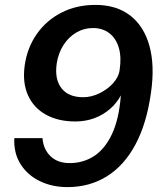

<svg xmlns="http://www.w3.org/2000/svg" viewBox="-20 -753 666 784"><path d="M255 11Q193 11 142.5 -13.5Q92 -38 63.8 -83Q35.5 -128 38.5 -189H153.5Q157 -143.5 186.2 -115.2Q215.5 -87 264.5 -87Q319.5 -87 363.8 -115.5Q408 -144 437 -205Q466 -266 473.5 -363.5Q456.5 -331.5 428.5 -307.5Q400.5 -283.5 364.8 -270.2Q329 -257 287.5 -257Q217.5 -257 167.5 -284.8Q117.5 -312.5 94.2 -364.2Q71 -416 81 -487Q91.5 -559 130.5 -614.5Q169.5 -670 231 -701.5Q292.5 -733 369.5 -733Q455.5 -733 511.8 -689.5Q568 -646 590.2 -565.5Q612.5 -485 596.5 -374.5Q579 -248.5 533 -162.8Q487 -77 416.5 -33Q346 11 255 11ZM319.5 -356Q353 -356 386 -372Q419 -388 442 -413.5Q465 -439 468.5 -467.5Q476.5 -519.5 465.2 -557.8Q454 -596 426.8 -617.2Q399.5 -638.5 359 -638.5Q322.5 -638.5 291.2 -620Q260 -601.5 239 -568.8Q218 -536 211.5 -493Q202.5 -429 231.2 -392.5Q260 -356 319.5 -356Z"/></svg>

Font: Public Sans Thin SemiBold
Style: Italic
Weight: 600
Italic angle: -8°
Version: Version 2.001